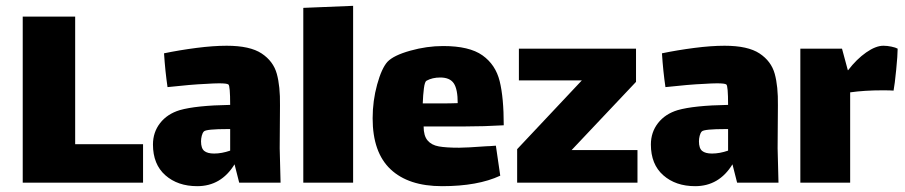

<svg xmlns="http://www.w3.org/2000/svg" viewBox="-20 -627 3105 659"><path d="M58 -570H238V-132H471V0H58Z M801 0 785 -63Q739 12 657 12Q590 12 547.5 -25.5Q505 -63 505 -131Q505 -173 529.5 -204.5Q554 -236 597 -249Q653 -265 770 -267Q770 -333 764 -337Q759 -341 732 -341Q715 -341 685 -339Q637 -337 555 -328Q547 -382 543 -444Q596 -455 654 -462.5Q712 -470 758 -470Q838 -470 878 -443.5Q918 -417 930 -374Q942 -331 941 -265L940 -118L943 0ZM770 -110V-184H762Q688 -184 680 -176Q675 -171 672.5 -161Q670 -151 670 -142Q670 -118 681 -109Q692 -100 715 -100Q741 -100 770 -110Z M1021 -600 1192 -607V0H1021Z M1649 -125Q1658 -125 1682 -127L1697 -24Q1620 12 1497 12Q1382 12 1320.5 -46Q1259 -104 1259 -221Q1259 -281 1274.5 -337Q1290 -393 1310 -415Q1331 -437 1388 -453Q1445 -469 1501 -469Q1591 -469 1636 -437Q1681 -405 1695 -348.5Q1709 -292 1709 -197Q1641 -193 1576 -193H1434Q1434 -161 1447.5 -145Q1461 -129 1486 -124.5Q1511 -120 1556 -120Q1581 -120 1649 -125ZM1431 -272H1483Q1530 -272 1551 -273Q1551 -321 1537.5 -341Q1524 -361 1491 -361Q1464 -361 1444 -350Q1438 -347 1435 -324Q1432 -301 1431 -272Z M2168 -112V0H1755V-115L1977 -351H1761V-460H2163V-346L1942 -112Z M2510 0 2494 -63Q2448 12 2366 12Q2299 12 2256.5 -25.5Q2214 -63 2214 -131Q2214 -173 2238.5 -204.5Q2263 -236 2306 -249Q2362 -265 2479 -267Q2479 -333 2473 -337Q2468 -341 2441 -341Q2424 -341 2394 -339Q2346 -337 2264 -328Q2256 -382 2252 -444Q2305 -455 2363 -462.5Q2421 -470 2467 -470Q2547 -470 2587 -443.5Q2627 -417 2639 -374Q2651 -331 2650 -265L2649 -118L2652 0ZM2479 -110V-184H2471Q2397 -184 2389 -176Q2384 -171 2381.5 -161Q2379 -151 2379 -142Q2379 -118 2390 -109Q2401 -100 2424 -100Q2450 -100 2479 -110Z M3061 -460Q3061 -438 3056 -387.5Q3051 -337 3047 -316Q3037 -317 3010 -317Q2947 -317 2898 -310V0H2727V-460H2870L2890 -386H2891Q2920 -424 2953 -447Q2986 -470 3012 -470Q3025 -470 3039.5 -467Q3054 -464 3061 -460Z"/></svg>

Font: Lalezar
Style: Regular
Weight: 400
Designer: Borna Izadpanah
Foundry: Borna Izadpanah
Version: Version 1.003